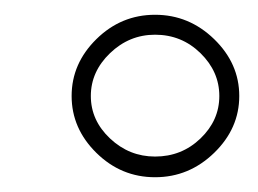

<svg xmlns="http://www.w3.org/2000/svg" viewBox="-20 -819 350 260"><path d="M110.5 -766Q144 -799 190 -799Q236 -799 270 -766Q304 -733 304 -689Q304 -645 270 -612Q236 -579 190 -579Q144 -579 110.5 -612Q77 -645 77 -689Q77 -733 110.5 -766ZM190 -772Q155 -772 129 -747Q103 -722 103 -689Q103 -656 129 -631.5Q155 -607 190 -607Q226 -607 251.5 -631.5Q277 -656 277 -689Q277 -722 251.5 -747Q226 -772 190 -772Z"/></svg>

Font: Montserrat Ultra Light
Style: Regular
Weight: 200
Designer: Julieta Ulanovsky
Foundry: Julieta Ulanovsky
Version: Version 3.100;PS 003.100;hotconv 1.0.88;makeotf.lib2.5.64775